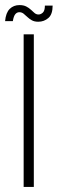

<svg xmlns="http://www.w3.org/2000/svg" viewBox="-31 -735 227 755"><path d="M62 0V-600H102V0ZM145.5 -713H176Q176 -678.5 159 -664Q142 -649.5 119.5 -649.5Q104.5 -649.5 94.2 -655.2Q84 -661 76.5 -668.2Q69 -675.5 61.8 -681.2Q54.5 -687 45 -687Q35.5 -687 29 -679Q22.5 -671 19.5 -652H-11Q-8 -685 7.2 -700Q22.5 -715 45.5 -715Q61.5 -715 72.2 -709.5Q83 -704 90.8 -696.5Q98.5 -689 105.2 -683.5Q112 -678 120.5 -678Q129.5 -678 137.5 -685.5Q145.5 -693 145.5 -713Z"/></svg>

Font: Big Shoulders Text SC Thin
Style: Regular
Weight: 100
Designer: Patric King
Foundry: XO Type Co
Version: Version 2.002